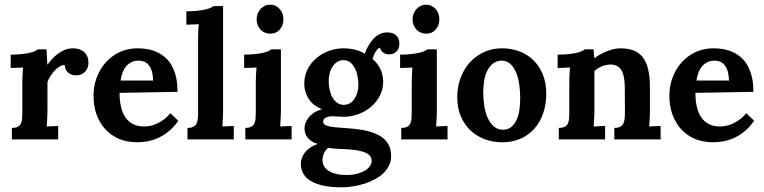

<svg xmlns="http://www.w3.org/2000/svg" viewBox="-20 -591 3238 814"><path d="M289.6 -386.2Q302.7 -386.2 314.7 -382.6Q326.7 -378.9 335.4 -371.6Q344.2 -364.3 349.6 -352.5Q355 -340.8 355 -324.2Q355 -315.4 352.1 -306.2Q349.1 -296.9 343 -289.3Q336.9 -281.7 326.7 -276.6Q316.4 -271.5 302.2 -271.5Q294.4 -271.5 286.6 -273.7Q278.8 -275.9 272 -280.8Q265.1 -285.6 260.3 -293.9Q255.4 -302.2 253.9 -315.4Q242.7 -315.4 231.2 -307.9Q219.7 -300.3 209.7 -289.3Q199.7 -278.3 191.9 -265.4Q184.1 -252.4 181.2 -242.2V-120.1Q181.2 -114.7 180.9 -107.2Q180.7 -99.6 180.2 -90.8Q179.7 -82 179.2 -72.8Q178.7 -63.5 178.2 -54.7L226.6 -57.1V0H30.3V-48.8Q45.9 -48.8 54.9 -53.5Q64 -58.1 68.4 -66.9Q72.8 -75.7 73.7 -87.9Q74.7 -100.1 74.7 -115.2V-241.2Q74.7 -254.9 75.4 -271.5Q76.2 -288.1 77.6 -304.7L25.4 -302.7V-359.4Q51.3 -359.4 71 -361.6Q90.8 -363.8 105 -366.9Q119.1 -370.1 127.7 -374Q136.2 -377.9 140.6 -381.8H177.2L180.7 -317.4H181.6Q189 -327.1 199.5 -339.4Q210 -351.6 223.6 -361.8Q237.3 -372.1 253.7 -379.2Q270 -386.2 289.6 -386.2Z M567.4 -334Q550.8 -334 537.8 -327.6Q524.9 -321.3 515.4 -310.3Q505.9 -299.3 500 -283.9Q494.1 -268.6 491.2 -249.5H629.4Q628.4 -272.9 623.8 -288.8Q619.1 -304.7 610.8 -314.9Q602.5 -325.2 591.6 -329.6Q580.6 -334 567.4 -334ZM732.4 -201.7 486.8 -197.3Q486.8 -166.5 492.4 -140.4Q498 -114.3 510.5 -95.2Q522.9 -76.2 543 -65.4Q563 -54.7 592.3 -54.7Q603.5 -54.7 617.4 -57.6Q631.3 -60.5 645.8 -67.1Q660.2 -73.7 674.8 -84.5Q689.5 -95.2 702.1 -111.3L735.8 -79.1Q715.8 -50.3 693.1 -32.5Q670.4 -14.6 647.7 -4.9Q625 4.9 602.8 8.5Q580.6 12.2 561.5 12.2Q520 12.2 486.1 -1.7Q452.1 -15.6 427.7 -41.7Q403.3 -67.9 389.9 -104.2Q376.5 -140.6 376.5 -186.5Q376.5 -226.1 389.9 -262Q403.3 -297.9 427.7 -325.7Q452.1 -353.5 486.8 -369.9Q521.5 -386.2 564 -386.2Q584.5 -386.2 605.2 -382.6Q626 -378.9 644.8 -370.4Q663.6 -361.8 679.9 -347.9Q696.3 -334 707.8 -313.5Q719.2 -293 726.1 -265.4Q732.9 -237.8 732.4 -201.7Z M925.8 -120.1Q925.8 -114.7 925.5 -107.2Q925.3 -99.6 924.8 -90.8Q924.3 -82 923.8 -72.8Q923.3 -63.5 922.9 -54.7L971.2 -57.1V0H774.9V-48.8Q790.5 -48.8 799.6 -53.5Q808.6 -58.1 813 -66.9Q817.4 -75.7 818.6 -87.9Q819.8 -100.1 819.8 -115.2V-422.9Q819.8 -436.5 820.3 -454.1Q820.8 -471.7 822.8 -488.3L770 -486.3V-543Q795.9 -543 815.7 -545.2Q835.4 -547.4 849.6 -550.5Q863.8 -553.7 872.3 -557.6Q880.9 -561.5 885.3 -565.4H925.8Z M1170.9 -120.1Q1170.9 -114.7 1170.7 -107.2Q1170.4 -99.6 1169.9 -90.8Q1169.4 -82 1168.9 -72.8Q1168.5 -63.5 1168 -54.7L1216.3 -57.1V0H1020V-48.8Q1035.6 -48.8 1044.7 -53.5Q1053.7 -58.1 1058.1 -66.9Q1062.5 -75.7 1063.5 -87.9Q1064.5 -100.1 1064.5 -115.2V-239.3Q1064.5 -252.9 1065.2 -270.5Q1065.9 -288.1 1067.4 -304.7L1015.1 -302.7V-359.4Q1041 -359.4 1060.8 -361.6Q1080.6 -363.8 1094.7 -366.9Q1108.9 -370.1 1117.4 -374Q1126 -377.9 1130.4 -381.8H1170.9ZM1181.6 -509.3Q1181.6 -496.6 1177.7 -485.6Q1173.8 -474.6 1166.5 -466.1Q1159.2 -457.5 1148.9 -452.9Q1138.7 -448.2 1126 -448.2Q1113.3 -448.2 1102.5 -452.9Q1091.8 -457.5 1084 -466.1Q1076.2 -474.6 1072 -485.6Q1067.9 -496.6 1067.9 -509.3Q1067.9 -522 1072.5 -533.4Q1077.1 -544.9 1085 -553.2Q1092.8 -561.5 1103 -566.4Q1113.3 -571.3 1125 -571.3Q1137.2 -571.3 1147.5 -566.4Q1157.7 -561.5 1165.5 -553.2Q1173.3 -544.9 1177.5 -533.4Q1181.6 -522 1181.6 -509.3Z M1447.8 41.5Q1439 41.5 1429.2 41Q1419.4 40.5 1409.4 39.8Q1399.4 39.1 1389.4 38.1Q1379.4 37.1 1371.6 35.6Q1358.9 45.4 1353 60.1Q1347.2 74.7 1347.2 87.9Q1347.2 102.5 1354.2 114.3Q1361.3 126 1374.5 134Q1387.7 142.1 1406 146.5Q1424.3 150.9 1447.8 150.9Q1473.6 150.9 1494.1 145.5Q1514.6 140.1 1528.3 131.6Q1542 123 1548.8 112.3Q1555.7 101.6 1555.7 90.8Q1555.7 67.9 1529.3 56.2Q1502.9 44.4 1447.8 41.5ZM1436.5 -335.9Q1421.4 -335.9 1409.9 -328.6Q1398.4 -321.3 1390.1 -309.1Q1381.8 -296.9 1377.7 -280.8Q1373.5 -264.6 1373.5 -247.6Q1373.5 -227.5 1377.7 -209.5Q1381.8 -191.4 1389.9 -177.2Q1397.9 -163.1 1410.2 -154.8Q1422.4 -146.5 1437.5 -146.5Q1452.6 -146.5 1464.1 -153.6Q1475.6 -160.6 1483.4 -172.9Q1491.2 -185.1 1495.4 -200.2Q1499.5 -215.3 1499.5 -230.5Q1499.5 -250.5 1495.6 -269.3Q1491.7 -288.1 1483.9 -303Q1476.1 -317.9 1464.1 -326.9Q1452.1 -335.9 1436.5 -335.9ZM1627 -360.4Q1621.6 -360.4 1615.5 -362.5Q1609.4 -364.7 1604.2 -368.7Q1599.1 -372.6 1595.5 -377.9Q1591.8 -383.3 1590.8 -389.2Q1585.9 -387.7 1580.8 -382.3Q1575.7 -377 1571.3 -369.6Q1566.9 -362.3 1564 -354.5Q1561 -346.7 1559.6 -340.8Q1581.5 -322.3 1593 -297.6Q1604.5 -272.9 1604.5 -244.1Q1604.5 -211.9 1590.1 -184.6Q1575.7 -157.2 1552.2 -137.5Q1528.8 -117.7 1498 -106.7Q1467.3 -95.7 1434.6 -95.7Q1424.3 -95.7 1412.4 -96.9Q1400.4 -98.1 1389.2 -98.1Q1372.6 -98.1 1361.3 -92.3Q1350.1 -86.4 1350.1 -75.7Q1350.1 -68.8 1355.2 -64Q1360.4 -59.1 1371.8 -56.2Q1383.3 -53.2 1401.6 -51.3Q1419.9 -49.3 1446.3 -47.9Q1489.3 -45.4 1524.4 -38.6Q1559.6 -31.7 1585 -18.3Q1610.4 -4.9 1624.3 16.8Q1638.2 38.6 1638.2 71.3Q1638.2 92.3 1629.4 110.6Q1620.6 128.9 1605.5 143.3Q1590.3 157.7 1569.6 168.9Q1548.8 180.2 1525.4 187.7Q1502 195.3 1476.6 199.2Q1451.2 203.1 1426.3 203.1Q1377.9 203.1 1345 194.8Q1312 186.5 1292.2 172.9Q1272.5 159.2 1263.9 141.6Q1255.4 124 1255.4 105Q1255.4 93.3 1259 81.3Q1262.7 69.3 1270.8 58.1Q1278.8 46.9 1292.5 36.9Q1306.2 26.9 1326.7 19Q1311 14.6 1300.5 7.6Q1290 0.5 1283.4 -8.1Q1276.9 -16.6 1273.9 -26.6Q1271 -36.6 1271 -47.4Q1271 -56.6 1274.7 -67.9Q1278.3 -79.1 1286.9 -90.6Q1295.4 -102.1 1309.3 -111.8Q1323.2 -121.6 1344.2 -127.4V-128.4Q1327.6 -134.8 1314.2 -144.8Q1300.8 -154.8 1291 -168.7Q1281.2 -182.6 1275.6 -200Q1270 -217.3 1270 -237.3Q1270 -270 1284.2 -297.6Q1298.3 -325.2 1321.8 -345Q1345.2 -364.7 1375.2 -375.5Q1405.3 -386.2 1437 -386.2Q1446.8 -386.2 1458.5 -385Q1470.2 -383.8 1482.2 -381.1Q1494.1 -378.4 1505.6 -374Q1517.1 -369.6 1526.4 -363.3Q1532.7 -380.4 1541.5 -396.5Q1550.3 -412.6 1562.3 -425.5Q1574.2 -438.5 1588.9 -446Q1603.5 -453.6 1621.6 -453.6Q1647 -453.6 1660.2 -440.4Q1673.3 -427.2 1673.3 -405.3Q1673.3 -398.4 1671.1 -390.6Q1668.9 -382.8 1663.8 -376Q1658.7 -369.1 1649.7 -364.7Q1640.6 -360.4 1627 -360.4Z M1832 -120.1Q1832 -114.7 1831.8 -107.2Q1831.5 -99.6 1831.1 -90.8Q1830.6 -82 1830.1 -72.8Q1829.6 -63.5 1829.1 -54.7L1877.4 -57.1V0H1681.2V-48.8Q1696.8 -48.8 1705.8 -53.5Q1714.8 -58.1 1719.2 -66.9Q1723.6 -75.7 1724.6 -87.9Q1725.6 -100.1 1725.6 -115.2V-239.3Q1725.6 -252.9 1726.3 -270.5Q1727.1 -288.1 1728.5 -304.7L1676.3 -302.7V-359.4Q1702.1 -359.4 1721.9 -361.6Q1741.7 -363.8 1755.9 -366.9Q1770 -370.1 1778.6 -374Q1787.1 -377.9 1791.5 -381.8H1832ZM1842.8 -509.3Q1842.8 -496.6 1838.9 -485.6Q1835 -474.6 1827.6 -466.1Q1820.3 -457.5 1810.1 -452.9Q1799.8 -448.2 1787.1 -448.2Q1774.4 -448.2 1763.7 -452.9Q1752.9 -457.5 1745.1 -466.1Q1737.3 -474.6 1733.2 -485.6Q1729 -496.6 1729 -509.3Q1729 -522 1733.6 -533.4Q1738.3 -544.9 1746.1 -553.2Q1753.9 -561.5 1764.2 -566.4Q1774.4 -571.3 1786.1 -571.3Q1798.3 -571.3 1808.6 -566.4Q1818.8 -561.5 1826.7 -553.2Q1834.5 -544.9 1838.6 -533.4Q1842.8 -522 1842.8 -509.3Z M2106 -334Q2084 -333 2069.3 -321Q2054.7 -309.1 2045.4 -290.3Q2036.1 -271.5 2032.5 -247.3Q2028.8 -223.1 2028.8 -198.7Q2028.8 -169.9 2033.2 -141.6Q2037.6 -113.3 2047.6 -91.1Q2057.6 -68.8 2073.7 -54.9Q2089.8 -41 2112.3 -41Q2134.8 -41.5 2148.7 -53.5Q2162.6 -65.4 2170.9 -84.7Q2179.2 -104 2182.4 -127.7Q2185.5 -151.4 2185.5 -175.3Q2185.5 -203.1 2181.6 -231.4Q2177.7 -259.8 2168.5 -282.5Q2159.2 -305.2 2144 -319.6Q2128.9 -334 2106 -334ZM2107.4 -386.2Q2147.5 -386.2 2181.9 -373.3Q2216.3 -360.4 2241.7 -335.4Q2267.1 -310.5 2281.5 -274.9Q2295.9 -239.3 2295.9 -194.3Q2295.9 -147 2282.2 -108.9Q2268.6 -70.8 2243.9 -43.7Q2219.2 -16.6 2184.8 -2.2Q2150.4 12.2 2109.4 12.2Q2068.8 12.2 2033.9 -1.2Q1999 -14.6 1973.4 -39.3Q1947.8 -64 1933.1 -99.4Q1918.5 -134.8 1918.5 -178.7Q1918.5 -225.1 1933.6 -263.4Q1948.7 -301.8 1974.4 -329.1Q2000 -356.4 2034.4 -371.3Q2068.8 -386.2 2107.4 -386.2Z M2735.4 -120.1Q2735.4 -114.7 2735.1 -107.2Q2734.9 -99.6 2734.6 -90.8Q2734.4 -82 2733.6 -72.8Q2732.9 -63.5 2732.4 -54.7L2780.8 -57.1V0H2584.5V-48.8Q2600.6 -48.8 2609.4 -53.5Q2618.2 -58.1 2622.6 -66.9Q2627 -75.7 2628.2 -87.9Q2629.4 -100.1 2629.4 -115.2L2628.9 -221.7Q2628.4 -271.5 2613.8 -294.4Q2599.1 -317.4 2568.4 -317.4Q2548.8 -317.4 2530.8 -309.3Q2512.7 -301.3 2500 -290V-120.1Q2500 -114.7 2499.8 -107.2Q2499.5 -99.6 2499 -90.8Q2498.5 -82 2498 -72.8Q2497.6 -63.5 2497.1 -54.7L2545.4 -57.1V0H2349.1V-48.8Q2364.7 -48.8 2373.8 -53.5Q2382.8 -58.1 2387.2 -66.9Q2391.6 -75.7 2392.6 -87.9Q2393.6 -100.1 2393.6 -115.2V-241.2Q2393.6 -254.9 2394.3 -271.5Q2395 -288.1 2396.5 -304.7L2344.2 -302.7V-359.4Q2370.1 -359.4 2389.9 -361.6Q2409.7 -363.8 2423.8 -366.9Q2438 -370.1 2446.5 -374Q2455.1 -377.9 2459.5 -381.8H2496.1L2499.5 -344.7H2500.5Q2511.7 -353 2525.6 -360.8Q2539.6 -368.7 2554.4 -374.3Q2569.3 -379.9 2583.5 -383.1Q2597.7 -386.2 2608.9 -386.2Q2643.1 -386.2 2667 -376.7Q2690.9 -367.2 2706.1 -346.9Q2721.2 -326.7 2728.3 -295.4Q2735.4 -264.2 2735.4 -220.7Z M3008.8 -334Q2992.2 -334 2979.2 -327.6Q2966.3 -321.3 2956.8 -310.3Q2947.3 -299.3 2941.4 -283.9Q2935.5 -268.6 2932.6 -249.5H3070.8Q3069.8 -272.9 3065.2 -288.8Q3060.5 -304.7 3052.2 -314.9Q3043.9 -325.2 3033 -329.6Q3022 -334 3008.8 -334ZM3173.8 -201.7 2928.2 -197.3Q2928.2 -166.5 2933.8 -140.4Q2939.5 -114.3 2951.9 -95.2Q2964.4 -76.2 2984.4 -65.4Q3004.4 -54.7 3033.7 -54.7Q3044.9 -54.7 3058.8 -57.6Q3072.8 -60.5 3087.2 -67.1Q3101.6 -73.7 3116.2 -84.5Q3130.9 -95.2 3143.6 -111.3L3177.2 -79.1Q3157.2 -50.3 3134.5 -32.5Q3111.8 -14.6 3089.1 -4.9Q3066.4 4.9 3044.2 8.5Q3022 12.2 3002.9 12.2Q2961.4 12.2 2927.5 -1.7Q2893.6 -15.6 2869.1 -41.7Q2844.7 -67.9 2831.3 -104.2Q2817.9 -140.6 2817.9 -186.5Q2817.9 -226.1 2831.3 -262Q2844.7 -297.9 2869.1 -325.7Q2893.6 -353.5 2928.2 -369.9Q2962.9 -386.2 3005.4 -386.2Q3025.9 -386.2 3046.6 -382.6Q3067.4 -378.9 3086.2 -370.4Q3105 -361.8 3121.3 -347.9Q3137.7 -334 3149.2 -313.5Q3160.6 -293 3167.5 -265.4Q3174.3 -237.8 3173.8 -201.7Z"/></svg>

Font: Parastoo Print
Style: Print-Bold
Weight: 700
Foundry: Saber Rastikerdar (saber.rastikerdar@gmail.com)
Version: Version 1.0.0-alpha3